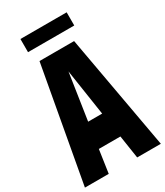

<svg xmlns="http://www.w3.org/2000/svg" viewBox="-244 -1091 1022 1187"><g transform="rotate(-30 267.0 -497.5)"><path d="M-4 0 144 -818H391L538 0H369L344 -164H190L166 0ZM217 -343H317L267 -673ZM440 -995V-901H110V-995Z"/></g></svg>

Font: Ranchers
Style: Regular
Weight: 400
Designer: Pablo Impallari, Brenda Gallo
Foundry: Pablo Impallari, Brenda Gallo
Version: Version 1.000; ttfautohint (v0.8) -G 200 -r 50